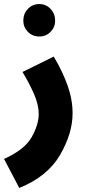

<svg xmlns="http://www.w3.org/2000/svg" viewBox="-50 -696 434 947"><path d="M222 -594Q222 -628 199.5 -652Q177 -676 144 -676Q110 -676 87.5 -652Q65 -628 65 -594Q65 -562 87.5 -539Q110 -516 144 -516Q177 -516 199.5 -539Q222 -562 222 -594ZM308 -137Q308 -205 283.5 -274Q259 -343 215 -417L61 -341Q97 -281 119 -229.5Q141 -178 141 -134Q141 -82 106.5 -20Q72 42 -30 88L45 231Q184 175 246 68.5Q308 -38 308 -137Z"/></svg>

Font: Noto Sans Arabic Condensed Black
Style: Regular
Weight: 900
Width: 3
Designer: Nadine Chahine
Foundry: Monotype Imaging Inc.
Version: 1.001